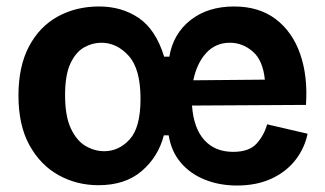

<svg xmlns="http://www.w3.org/2000/svg" viewBox="-20 -559 1005 593"><path d="M284 13Q217 13 161 -18Q105 -49 71 -110.5Q37 -172 37 -264Q37 -354 69.5 -415.5Q102 -477 158.5 -508Q215 -539 286 -539Q356 -539 408.5 -503.5Q461 -468 487 -384H503Q515 -455 568.5 -497Q622 -539 703 -539Q780 -539 831.5 -500Q883 -461 907 -392.5Q931 -324 925 -235L573 -233Q578 -163 611 -126.5Q644 -90 700 -90Q750 -90 773 -116Q796 -142 805 -175L930 -146Q921 -102 893 -65.5Q865 -29 819 -7.5Q773 14 712 14Q658 14 613 -4Q568 -22 538.5 -56.5Q509 -91 501 -141H486Q469 -75 418 -31Q367 13 284 13ZM690 -427Q646 -427 617 -395.5Q588 -364 577 -311L798 -313Q792 -373 760.5 -400Q729 -427 690 -427ZM302 -92Q347 -92 380.5 -128.5Q414 -165 414 -254Q414 -346 377.5 -386.5Q341 -427 293 -427Q265 -427 239.5 -412.5Q214 -398 197.5 -363Q181 -328 181 -265Q181 -200 199 -162Q217 -124 244.5 -108Q272 -92 302 -92Z"/></svg>

Font: Bricolage Grotesque 12pt Bricolage Grotesque 10pt Regular
Style: Bold
Weight: 700
Designer: Mathieu Triay
Foundry: Atelier Triay
Version: Version 1.001; ttfautohint (v1.8.4.7-5d5b);gftools[0.9.33.de